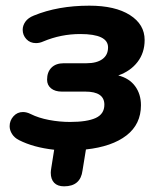

<svg xmlns="http://www.w3.org/2000/svg" viewBox="-20 -520 569 677"><path d="M159 89Q159 83 161 71L171 8Q98 0 47 -26Q31 -34 22.5 -47.5Q14 -61 14 -75Q14 -95 27.5 -110Q41 -125 61 -125Q74 -125 88 -118Q116 -104 153 -97Q190 -90 227 -90Q287 -90 317.5 -104Q348 -118 348 -151Q348 -197 281 -197H198Q174 -197 160 -208.5Q146 -220 146 -239Q146 -266 161.5 -281.5Q177 -297 205 -297H285Q321 -297 341 -311.5Q361 -326 361 -353Q361 -400 263 -400Q195 -400 133 -374Q120 -368 107 -368Q86 -368 73 -382Q60 -396 60 -415Q60 -430 69.5 -443.5Q79 -457 99 -465Q184 -500 295 -500Q386 -500 438 -467Q490 -434 490 -379Q490 -334 465 -301.5Q440 -269 397 -254Q436 -244 456.5 -216Q477 -188 477 -149Q477 -82 426 -42.5Q375 -3 283 7L271 81Q264 137 206 137Q183 137 171 124.5Q159 112 159 89Z"/></svg>

Font: SN Pro Bold
Style: Bold Italic
Weight: 700
Italic angle: -9°
Designer: Tobias Whetton
Foundry: Supernotes
Version: Version 1.003